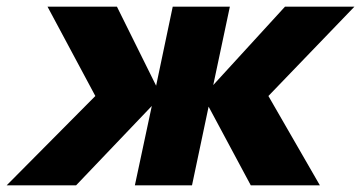

<svg xmlns="http://www.w3.org/2000/svg" viewBox="-46 -558 1087 578"><path d="M-26 0H183L411 -239L360 0H532L582 -237L709 0H917L762 -269L1021 -538H812L596 -302L646 -538H474L424 -300L306 -538H97L241 -269Z"/></svg>

Font: Geist ExtraBold
Style: Italic
Weight: 800
Italic angle: -12°
Designer: Basement.studio, Andrés Briganti, Mateo Zaragoza
Foundry: Basement.studio, Vercel, Andrés Briganti, Guido Ferreyra, Mateo Zaragoza
Version: Version 1.500